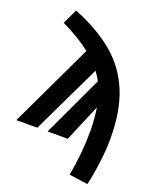

<svg xmlns="http://www.w3.org/2000/svg" viewBox="-184 -858 959 1179"><g transform="rotate(20 295.0 -269.0)"><path d="M572 -91Q572 -19 561 67.5Q550 154 534 220L412 203Q440 56 440 -88Q440 -173 428 -242L326 0H194L379 -395Q365 -422 343 -451L127 0H-10L249 -546Q178 -603 59 -661L105 -758Q267 -692 368.5 -605.5Q470 -519 521 -394Q572 -269 572 -91Z"/></g></svg>

Font: Fira Sans Condensed
Style: Bold
Weight: 700
Width: 3
Designer: bBox Type GmbH & Carrois Corporate GbR & Edenspiekermann AG
Foundry: bBox Type GmbH & Carrois Corporate GbR & Edenspiekermann AG
Version: Version 4.301